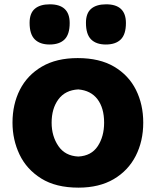

<svg xmlns="http://www.w3.org/2000/svg" viewBox="-20 -842 710 877"><path d="M338.4 15.1Q235.4 15.1 168.5 -26.6Q101.6 -68.4 69.3 -136Q37.1 -203.6 37.1 -281.7Q37.1 -365.7 71 -432.4Q105 -499 171.4 -537.8Q237.8 -576.7 335 -576.7Q435.1 -576.7 501.5 -537.4Q567.9 -498 601.1 -431.4Q634.3 -364.7 634.3 -281.7Q634.3 -197.3 599.9 -129.9Q565.4 -62.5 499.3 -23.7Q433.1 15.1 338.4 15.1ZM337.4 -127Q397 -129.9 426.3 -174.1Q455.6 -218.3 455.6 -281.7Q455.6 -348.6 425.3 -388.7Q395 -428.7 337.4 -433.6Q277.8 -430.2 246.8 -388.2Q215.8 -346.2 215.8 -281.7Q215.8 -220.2 246.6 -175Q277.3 -129.9 337.4 -127ZM206.5 -638.7Q162.6 -638.7 138.9 -662.1Q115.2 -685.5 115.2 -737.8Q115.2 -781.7 139.2 -802Q163.1 -822.3 207.5 -822.3Q298.3 -822.3 298.3 -736.8Q298.3 -685.1 274.9 -661.9Q251.5 -638.7 206.5 -638.7ZM463.4 -638.7Q419.4 -638.7 396 -662.1Q372.6 -685.5 372.6 -737.8Q372.6 -781.7 396.5 -802Q420.4 -822.3 464.8 -822.3Q555.2 -822.3 555.2 -736.8Q555.2 -685.1 531.7 -661.9Q508.3 -638.7 463.4 -638.7Z"/></svg>

Font: Pinar-DS1-FD Bold
Style: Regular
Weight: 700
Designer: Amin Abedi
Version: Version 2.000